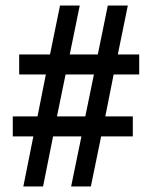

<svg xmlns="http://www.w3.org/2000/svg" viewBox="-20 -764 547 691"><path d="M64 -93 100 -273H26V-345H115L145 -496H49V-568H160L196 -744H267L231 -568H332L368 -744H440L404 -568H481V-496H389L359 -345H458V-273H344L307 -93H236L273 -273H171L135 -93ZM185 -345H287L318 -496H216Z"/></svg>

Font: Noto Sans Telugu UI ExtraCondensed Medium
Style: Regular
Weight: 500
Width: 2
Designer: Jelle Bosma - Monotype Design Team
Foundry: Monotype Imaging Inc.
Version: Version 2.005; ttfautohint (v1.8.4.7-5d5b)